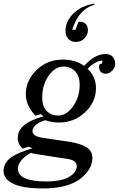

<svg xmlns="http://www.w3.org/2000/svg" viewBox="-93 -810 662 1070"><path d="M432.1 -790 434.1 -784.2Q354 -760.3 318.8 -669.9L309.1 -644H327.1L344.2 -687Q348.1 -689 353 -689Q374 -689 385.5 -675.8Q397 -662.6 397 -643.1Q397 -615.7 377.7 -595.9Q358.4 -576.2 329.1 -576.2Q303.7 -576.2 287.8 -593Q272 -609.9 272 -639.2Q272 -691.4 316.4 -734.9Q360.8 -778.3 432.1 -790ZM478 -472.2Q440.4 -472.2 395 -426.8Q441.9 -382.8 441.9 -318.8Q441.9 -241.7 381.1 -184.3Q320.3 -127 234.9 -127Q197.8 -127 159.2 -140.1Q124 -130.4 106 -113.3Q87.9 -96.2 87.9 -81.1Q87.9 -65.4 101.8 -55.7Q115.7 -45.9 150.9 -41L292 -20Q357.9 -9.8 389.9 11.2Q421.9 32.2 421.9 69.8Q421.9 90.8 413.8 112.5Q405.8 134.3 385.5 157.7Q365.2 181.2 335.4 199.2Q305.7 217.3 257.6 228.8Q209.5 240.2 149.9 240.2Q33.2 240.2 -20 213.6Q-73.2 187 -73.2 144Q-73.2 106.4 -44.7 78.6Q-16.1 50.8 44.9 30.8L87.9 16.1L65.9 7.8L33.2 18.1Q5.9 -7.8 5.9 -41Q5.9 -84.5 43.2 -113.8Q80.6 -143.1 148.9 -162.1L134.8 -173.8L105 -165Q50.8 -220.7 50.8 -285.2Q50.8 -361.8 110.8 -419.9Q170.9 -478 256.8 -478Q326.7 -478 376 -442.9Q435.5 -508.8 494.1 -508.8Q522.9 -508.8 535.9 -492.7Q548.8 -476.6 548.8 -455.1Q548.8 -432.6 531.7 -415.8Q514.6 -398.9 495.1 -398.9Q480.5 -398.9 470 -408.4Q459.5 -418 459 -435.1Q459 -448.2 464.8 -454.1L475.1 -455.1ZM142.1 -266.1Q142.1 -218.3 166.5 -192.1Q190.9 -166 231 -166Q277.8 -166 314.5 -217.8Q351.1 -269.5 351.1 -337.9Q351.1 -385.3 326.2 -412.1Q301.3 -439 261.2 -439Q213.9 -439 178 -387.7Q142.1 -336.4 142.1 -266.1ZM6.8 129.9Q6.8 201.2 166 201.2Q203.1 201.2 232.9 195.8Q262.7 190.4 281.2 181.6Q299.8 172.9 312.3 161.4Q324.7 149.9 329.8 138.4Q335 127 335 115.2Q335 82.5 279.8 75.2L108.9 48.8Q89.4 45.4 79.1 42Q51.8 54.7 29.3 79.6Q6.8 104.5 6.8 129.9Z"/></svg>

Font: Redaction
Style: Italic
Weight: 400
Designer: Jeremy Mickel / Forest Young
Foundry: MCKL
Version: Version 2.001;hotconv 1.0.113;makeotfexe 2.5.65598 DEVELOPME